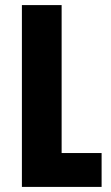

<svg xmlns="http://www.w3.org/2000/svg" viewBox="-20 -734 437 754"><path d="M66 0V-714H222V-133H379V0Z"/></svg>

Font: Noto Sans Armenian Condensed ExtraBold
Style: Regular
Weight: 800
Width: 3
Designer: Monotype Design Team
Foundry: Monotype Imaging Inc.
Version: Version 2.008; ttfautohint (v1.8.4.7-5d5b)